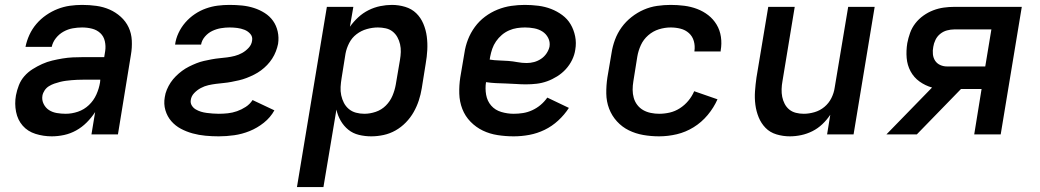

<svg xmlns="http://www.w3.org/2000/svg" viewBox="-20 -548 4240 783"><path d="M191 8Q157 8 125 -2Q93 -12 72.5 -35.5Q52 -59 45.5 -92Q39 -125 45 -159Q49 -180 57 -200.5Q65 -221 79.5 -237.5Q94 -254 113 -266Q132 -278 152 -287Q172 -296 193 -301Q214 -306 235 -309.5Q256 -313 276.5 -314Q297 -315 318 -315H405L409 -340Q412 -360 407.5 -380Q403 -400 389 -413Q375 -426 355.5 -431Q336 -436 315 -436Q296 -436 276.5 -432.5Q257 -429 239 -419Q221 -409 208 -392.5Q195 -376 191 -357H84Q89 -382 100 -406Q111 -430 128.5 -450.5Q146 -471 168.5 -486.5Q191 -502 215.5 -511.5Q240 -521 265 -524.5Q290 -528 315 -528Q345 -528 373.5 -524Q402 -520 427 -509Q452 -498 472.5 -479.5Q493 -461 504.5 -436.5Q516 -412 517.5 -383Q519 -354 514 -325L461 0H353L368 -91Q368 -91 368 -91Q368 -91 368 -91Q368 -91 368 -91Q368 -91 368 -91Q353 -68 333.5 -48.5Q314 -29 290.5 -16Q267 -3 241.5 2.5Q216 8 191 8ZM248 -84Q273 -84 298 -92.5Q323 -101 342.5 -119.5Q362 -138 373 -162.5Q384 -187 388 -212L389 -223H318Q306 -223 294.5 -222.5Q283 -222 271.5 -221Q260 -220 248.5 -218.5Q237 -217 225 -214Q213 -211 201.5 -207Q190 -203 179.5 -196.5Q169 -190 162 -179.5Q155 -169 153 -158Q150 -140 158 -124Q166 -108 180 -99Q194 -90 212 -87Q230 -84 248 -84Z M872 8Q845 8 818 5.5Q791 3 765.5 -4Q740 -11 717.5 -23Q695 -35 678.5 -54Q662 -73 654.5 -98.5Q647 -124 652 -152Q654 -167 660.5 -182.5Q667 -198 676 -211.5Q685 -225 697 -237Q709 -249 722.5 -259Q736 -269 751 -276.5Q766 -284 781 -290Q796 -296 811.5 -299.5Q827 -303 843 -306Q859 -309 874.5 -310.5Q890 -312 906 -314Q922 -316 937.5 -320Q953 -324 967.5 -332Q982 -340 994 -353Q1006 -366 1008 -382Q1011 -398 1001 -409.5Q991 -421 977 -426.5Q963 -432 947.5 -434Q932 -436 916 -436Q899 -436 881 -433Q863 -430 846 -422Q829 -414 816 -399Q803 -384 800 -366H694Q697 -390 708 -413.5Q719 -437 736 -456.5Q753 -476 774.5 -490.5Q796 -505 820 -513.5Q844 -522 868 -525Q892 -528 916 -528Q942 -528 967 -525.5Q992 -523 1015.5 -515.5Q1039 -508 1059.5 -495Q1080 -482 1093.5 -463Q1107 -444 1112.5 -419.5Q1118 -395 1114 -369Q1111 -354 1105 -338.5Q1099 -323 1090 -309Q1081 -295 1069.5 -283Q1058 -271 1044.5 -261Q1031 -251 1016 -243.5Q1001 -236 985.5 -230Q970 -224 954.5 -220.5Q939 -217 923.5 -214Q908 -211 892 -209.5Q876 -208 860.5 -206Q845 -204 829.5 -200.5Q814 -197 799 -189Q784 -181 772 -168.5Q760 -156 758 -140Q756 -128 762 -118Q768 -108 778 -102Q788 -96 799.5 -92.5Q811 -89 823 -87.5Q835 -86 847.5 -85Q860 -84 872 -84Q890 -84 909 -86Q928 -88 946.5 -94.5Q965 -101 982 -112Q999 -123 1010 -140L1099 -98Q1083 -69 1056 -47.5Q1029 -26 998 -13.5Q967 -1 935 3.5Q903 8 872 8Z M1191 215 1313 -520H1421L1407 -439Q1422 -460 1441 -477.5Q1460 -495 1483 -506.5Q1506 -518 1530.5 -523Q1555 -528 1578 -528Q1606 -528 1632.5 -520Q1659 -512 1677.5 -494Q1696 -476 1706.5 -451Q1717 -426 1720.5 -399Q1724 -372 1722.5 -344Q1721 -316 1716 -288L1700 -188Q1696 -163 1688 -138.5Q1680 -114 1667 -91Q1654 -68 1635 -48.5Q1616 -29 1593 -16Q1570 -3 1544.5 2.5Q1519 8 1494 8Q1468 8 1443.5 2Q1419 -4 1400.5 -19Q1382 -34 1369.5 -55.5Q1357 -77 1352 -101L1299 215ZM1466 -84Q1489 -84 1512.5 -92Q1536 -100 1553.5 -117.5Q1571 -135 1580.5 -157.5Q1590 -180 1594 -203L1611 -303Q1614 -320 1614.5 -336Q1615 -352 1611.5 -367.5Q1608 -383 1600.5 -396.5Q1593 -410 1581 -419.5Q1569 -429 1553 -432.5Q1537 -436 1521 -436Q1499 -436 1476 -429.5Q1453 -423 1434 -408.5Q1415 -394 1404 -372.5Q1393 -351 1389 -329L1373 -229Q1370 -211 1369 -193.5Q1368 -176 1371.5 -159.5Q1375 -143 1382.5 -128.5Q1390 -114 1402.5 -103.5Q1415 -93 1431.5 -88.5Q1448 -84 1466 -84Z M2075 8Q2042 8 2009.5 3Q1977 -2 1949 -15.5Q1921 -29 1899 -51.5Q1877 -74 1865.5 -103.5Q1854 -133 1853 -166Q1852 -199 1857 -232L1874 -332Q1878 -360 1888.5 -387Q1899 -414 1916.5 -438Q1934 -462 1958 -480Q1982 -498 2009.5 -509Q2037 -520 2065 -524Q2093 -528 2120 -528Q2148 -528 2175.5 -524.5Q2203 -521 2227.5 -511.5Q2252 -502 2273 -486.5Q2294 -471 2307 -449Q2320 -427 2325.5 -400Q2331 -373 2326 -345Q2323 -324 2313 -303.5Q2303 -283 2287.5 -266Q2272 -249 2252 -236.5Q2232 -224 2211 -216.5Q2190 -209 2168.5 -206.5Q2147 -204 2125 -204Q2105 -204 2084.5 -205.5Q2064 -207 2043.5 -207.5Q2023 -208 2002.5 -209Q1982 -210 1962 -213Q1958 -187 1962.5 -161.5Q1967 -136 1983 -117.5Q1999 -99 2024 -91.5Q2049 -84 2075 -84Q2094 -84 2113 -87Q2132 -90 2150.5 -98.5Q2169 -107 2184.5 -120Q2200 -133 2212 -150L2300 -108Q2282 -80 2256.5 -56.5Q2231 -33 2201 -18.5Q2171 -4 2139 2Q2107 8 2075 8ZM2128 -291Q2143 -291 2158 -295Q2173 -299 2186.5 -308Q2200 -317 2209 -330.5Q2218 -344 2221 -358Q2224 -377 2215.5 -393.5Q2207 -410 2192 -419.5Q2177 -429 2158.5 -432.5Q2140 -436 2121 -436Q2105 -436 2088.5 -433.5Q2072 -431 2056 -424Q2040 -417 2026.5 -405.5Q2013 -394 2003 -379.5Q1993 -365 1987.5 -349Q1982 -333 1979 -317L1977 -305Q1996 -302 2015 -301.5Q2034 -301 2053 -299.5Q2072 -298 2090.5 -294.5Q2109 -291 2128 -291Z M2668 8Q2635 8 2603.5 2.5Q2572 -3 2544.5 -16.5Q2517 -30 2496 -53Q2475 -76 2464 -105Q2453 -134 2452.5 -166.5Q2452 -199 2457 -232L2474 -332Q2478 -359 2488 -386Q2498 -413 2515 -436.5Q2532 -460 2555.5 -478.5Q2579 -497 2605.5 -508.5Q2632 -520 2660 -524Q2688 -528 2715 -528Q2743 -528 2770.5 -524.5Q2798 -521 2823 -511.5Q2848 -502 2868.5 -486Q2889 -470 2902.5 -447.5Q2916 -425 2920 -397.5Q2924 -370 2919 -342Q2919 -341 2919 -340Q2919 -339 2919 -338H2812Q2812 -339 2812 -339.5Q2812 -340 2812 -340Q2815 -361 2809.5 -380.5Q2804 -400 2789.5 -413Q2775 -426 2755.5 -431Q2736 -436 2715 -436Q2691 -436 2667 -428.5Q2643 -421 2623.5 -404Q2604 -387 2593.5 -364Q2583 -341 2579 -317L2563 -217Q2560 -199 2560 -182Q2560 -165 2564.5 -149Q2569 -133 2579 -120Q2589 -107 2603 -99Q2617 -91 2634 -87.5Q2651 -84 2668 -84Q2690 -84 2711.5 -89Q2733 -94 2752.5 -106.5Q2772 -119 2787 -137Q2802 -155 2811 -176L2906 -143Q2891 -109 2866 -79Q2841 -49 2808.5 -29Q2776 -9 2740 -0.5Q2704 8 2668 8Z M3201 8Q3173 8 3146.5 0Q3120 -8 3102 -26.5Q3084 -45 3074 -69.5Q3064 -94 3060.5 -121Q3057 -148 3059 -176Q3061 -204 3065 -232L3113 -520H3221L3171 -217Q3168 -201 3167.5 -184.5Q3167 -168 3170 -153Q3173 -138 3180 -124.5Q3187 -111 3198.5 -101.5Q3210 -92 3225.5 -88Q3241 -84 3258 -84Q3279 -84 3301.5 -90.5Q3324 -97 3342 -112Q3360 -127 3370.5 -148Q3381 -169 3384 -191L3439 -520H3547L3461 0H3353L3366 -80Q3352 -59 3333.5 -41.5Q3315 -24 3293 -13Q3271 -2 3247.5 3Q3224 8 3201 8Z M3595 0 3781 -191Q3753 -199 3730 -215.5Q3707 -232 3693.5 -257Q3680 -282 3677.5 -311.5Q3675 -341 3680 -372Q3684 -393 3691.5 -414Q3699 -435 3713 -453Q3727 -471 3746 -484.5Q3765 -498 3786 -506Q3807 -514 3828.5 -517Q3850 -520 3871 -520H4147L4061 0H3953L3983 -185H3899L3719 0ZM3842 -277H3998L4023 -428H3871Q3857 -428 3842 -424Q3827 -420 3814.5 -410Q3802 -400 3795 -385.5Q3788 -371 3786 -357Q3783 -342 3784.5 -327Q3786 -312 3793.5 -300.5Q3801 -289 3814 -283Q3827 -277 3842 -277Z"/></svg>

Font: Iosevka SS04 Semibold Extended
Style: Italic
Weight: 600
Width: 7
Italic angle: -9°
Monospace: yes
Designer: Belleve Invis
Foundry: Belleve Invis
Version: Version 19.0.0; ttfautohint (v1.8.4)